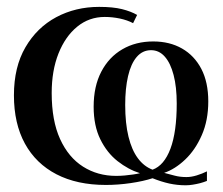

<svg xmlns="http://www.w3.org/2000/svg" viewBox="-20 -540 664 572"><path d="M295.5 11Q209.5 11 148.2 -20.8Q87 -52.5 54.2 -112.2Q21.5 -172 21.5 -256Q21.5 -340.5 55.8 -399.2Q90 -458 147.5 -488.8Q205 -519.5 275.5 -519.5Q316.5 -519.5 343.5 -512.8Q370.5 -506 388.5 -495.5L376.5 -471Q359.5 -480 337 -484.8Q314.5 -489.5 292 -489.5Q245.5 -489.5 210 -460.5Q174.5 -431.5 154.2 -380.5Q134 -329.5 134 -263Q134 -180.5 159 -125.8Q184 -71 227.5 -43.5Q271 -16 326 -16Q338.5 -16 351.8 -17.2Q365 -18.5 377 -20.2Q389 -22 397 -24Q362 -35 330.2 -60Q298.5 -85 278.8 -125.2Q259 -165.5 259 -222Q259 -283 281.8 -326.5Q304.5 -370 344.5 -393.2Q384.5 -416.5 436.5 -416.5Q485.5 -416.5 522.2 -395.5Q559 -374.5 579.8 -334.8Q600.5 -295 600.5 -238Q600.5 -181.5 581.2 -137.5Q562 -93.5 531.8 -64.8Q501.5 -36 469 -25Q484.5 -21 500.2 -16.8Q516 -12.5 535.5 -12.5Q550 -12.5 566.2 -17.5Q582.5 -22.5 596.5 -29.5V-1Q586.5 3 575.8 5.8Q565 8.5 554.2 10.2Q543.5 12 533 12Q508.5 12 484.5 6.8Q460.5 1.5 434.5 -9Q407 0 369.2 5.5Q331.5 11 295.5 11ZM434.5 -34.5Q469 -47 487.8 -97Q506.5 -147 506.5 -231.5Q506.5 -281 497.2 -316.5Q488 -352 471 -371.2Q454 -390.5 430 -390.5Q404.5 -390.5 387.2 -370.2Q370 -350 361.5 -313.2Q353 -276.5 353 -227.5Q353 -172.5 362.8 -132.8Q372.5 -93 390.8 -68.5Q409 -44 434.5 -34.5Z"/></svg>

Font: Merriweather 144pt Medium
Style: Regular
Weight: 500
Version: Version 2.100